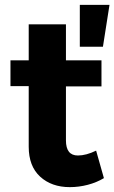

<svg xmlns="http://www.w3.org/2000/svg" viewBox="-20 -762 470 789"><path d="M407 -30Q377 -12 340.5 -2.5Q304 7 267 7Q192 7 145 -36Q98 -79 98 -159V-408H23V-514H98V-662H251V-514H397V-407H251V-185Q251 -123 300 -123Q334 -123 375 -143ZM308 -742H430L403 -570H308Z"/></svg>

Font: Argentum Sans SemiBold
Style: Regular
Weight: 600
Designer: Julieta Ulanovsky (Modified by Cristiano Sobral)
Foundry: Julieta Ulanovsky
Version: Version 5.001;November 22, 2018;FontCreator 11.5.0.2425 64-b